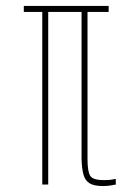

<svg xmlns="http://www.w3.org/2000/svg" viewBox="-20 -620 469 645"><path d="M326 5Q296 5 281 -4.2Q266 -13.5 260.5 -33.2Q255 -53 254 -85V-580H142V0H122V-580H60V-600H345V-580H274V-85Q274 -44 283 -29.5Q292 -15 328 -15Q344 -15 351.2 -16Q358.5 -17 369 -19V0Q359.5 2 348.5 3.5Q337.5 5 326 5Z"/></svg>

Font: Big Shoulders Thin
Style: Regular
Weight: 100
Designer: Patric King
Foundry: XO Type Co
Version: Version 2.002